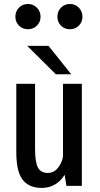

<svg xmlns="http://www.w3.org/2000/svg" viewBox="-20 -912 490 942"><path d="M55.5 -830Q55.5 -856.5 73.2 -874.5Q91 -892.5 117 -892.5Q143 -892.5 161 -874.2Q179 -856 179 -830Q179 -804 161 -786.2Q143 -768.5 117 -768.5Q91 -768.5 73.2 -786.2Q55.5 -804 55.5 -830ZM261.5 -830Q261.5 -856.5 279.2 -874.5Q297 -892.5 323 -892.5Q349 -892.5 366.8 -874.5Q384.5 -856.5 384.5 -830Q384.5 -804 366.8 -786.2Q349 -768.5 323 -768.5Q297 -768.5 279.2 -786.2Q261.5 -804 261.5 -830ZM329.5 -547.5H254L113.5 -687H218ZM185 10Q122.5 10 91.2 -30Q60 -70 60 -166V-501H152V-182.5Q152 -117 166 -90.2Q180 -63.5 214 -63.5Q244.5 -63.5 264.5 -88.8Q284.5 -114 289 -144V-501H381.5V0H306L297 -54.5Q278.5 -23.5 249.5 -6.8Q220.5 10 185 10Z"/></svg>

Font: League Mono Condensed
Style: Regular
Weight: 400
Width: 1
Designer: Tyler Finck
Foundry: The League of Moveable Type / Tyler Finck
Version: Version 2.210